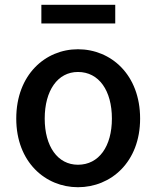

<svg xmlns="http://www.w3.org/2000/svg" viewBox="-20 -770 654 803"><path d="M306 13C444 13 566 -92 566 -274C566 -458 444 -564 306 -564C170 -564 48 -458 48 -274C48 -92 170 13 306 13ZM306 -81C221 -81 167 -158 167 -274C167 -391 221 -469 306 -469C394 -469 448 -391 448 -274C448 -158 394 -81 306 -81ZM153 -672H462V-750H153Z"/></svg>

Font: Kinto Sans Med
Style: Regular
Weight: 500
Designer: Authors: Ryoko NISHIZUKA  (kana & ideographs); Paul D. Hunt (Latin, Greek & Cyrillic); Wenlong ZHANG  (bopomofo); Sandol
Foundry: Adobe Systems Incorporated, ookami Inc.
Version: Version 0.001